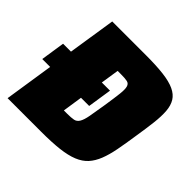

<svg xmlns="http://www.w3.org/2000/svg" viewBox="-190 -859 1030 1030"><g transform="rotate(45 325.5 -344.0)"><path d="M0 0ZM-2 0 41 -280H-19L2 -417H62L104 -688H359Q439 -688 492.5 -681.5Q546 -675 579.5 -659.5Q613 -644 629 -618Q645 -592 648 -554Q651 -516 645 -464Q639 -412 628 -344Q618 -276 608 -224Q598 -172 583 -134Q568 -96 544.5 -70Q521 -44 483 -28.5Q445 -13 389 -6.5Q333 0 253 0ZM282 -167Q314 -167 331.5 -170.5Q349 -174 359.5 -191.5Q370 -209 376.5 -244.5Q383 -280 393 -343Q403 -408 407 -444Q411 -480 406 -497Q401 -514 384.5 -517.5Q368 -521 336 -521H312L296 -417H358L337 -280H275L258 -167Z"/></g></svg>

Font: Azeri Sans Black
Style: Italic
Weight: 900
Designer: Hector Gatti & Omnibus-Type (original fonts) / Cristiano Sobral (main changes and remastering)
Foundry: Omnibus-Type
Version: Version 0.07;August 21, 2020;FontCreator 13.0.0.2681 64-bit;